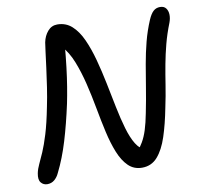

<svg xmlns="http://www.w3.org/2000/svg" viewBox="-80 -794 925 889"><g transform="rotate(-10 382.5 -349.5)"><path d="M72.4 10.4Q54 10.4 42.7 -3.6Q31.4 -17.6 37.2 -47Q41.2 -67 51.1 -87.6Q61 -108.2 74.3 -138.9Q87.6 -169.6 102.5 -218Q117.4 -266.4 132.2 -342Q141.2 -385 148.2 -431.5Q155.2 -478 160.7 -520.5Q166.2 -563 170.2 -594.5Q174.2 -626 176.2 -638Q182.2 -668 200.2 -689Q218.2 -710 245.2 -710Q285.2 -710 313.6 -684.4Q342 -658.8 362 -614.6Q382 -570.4 396.8 -515.5Q411.6 -460.6 423.6 -401.3Q435.6 -342 446.9 -285.9Q458.2 -229.8 471.9 -182.9Q485.6 -136 503.8 -106.4Q522 -76.8 547.8 -71.2L503 -56.4Q522.4 -80.6 536 -103.7Q549.6 -126.8 559.5 -158.1Q569.4 -189.4 578.2 -235Q590.2 -294.4 599.1 -349.8Q608 -405.2 617.2 -458Q626.4 -510.8 639.2 -560.1Q652 -609.4 672 -656.6Q683.6 -683.6 696.5 -695.3Q709.4 -707 727.8 -707Q746.6 -707 755.7 -694.9Q764.8 -682.8 765.3 -664.9Q765.8 -647 758.4 -627.4Q739.4 -579.4 727.4 -533.6Q715.4 -487.8 706.9 -442.2Q698.4 -396.6 690.8 -347.3Q683.2 -298 671.2 -242Q657 -168.6 638.2 -111.3Q619.4 -54 590.8 -21.3Q562.2 11.4 518 11.4Q479.6 11.4 453.5 -14.1Q427.4 -39.6 409.9 -83.3Q392.4 -127 380.1 -181.7Q367.8 -236.4 356.8 -296.6Q345.8 -356.8 331.8 -414.6Q317.8 -472.4 298.1 -522.4Q278.4 -572.4 247.4 -606L263.6 -610.4Q258.6 -553.2 252.9 -506.1Q247.2 -459 240.6 -418.6Q234 -378.2 226.6 -342Q206.4 -248.6 183.1 -171.5Q159.8 -94.4 128.8 -32.6Q120.4 -13.6 106.2 -1.6Q92 10.4 72.4 10.4Z"/></g></svg>

Font: Shantell Sans Light
Style: Italic
Weight: 300
Italic angle: -11°
Designer: Stephen Nixon, Anya Danilova, Shantell Martin
Foundry: Arrow Type
Version: Version 1.008;[ac192a2d6]